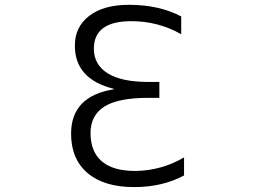

<svg xmlns="http://www.w3.org/2000/svg" viewBox="-20 -760 1040 790"><path d="M737.3 -112.3V-38.1Q648.4 9.8 532.2 9.8Q408.2 9.8 340.3 -47.9Q272.5 -105.5 272.5 -210Q272.5 -364.3 448.2 -392.6V-394.5Q287.1 -434.6 288.1 -573.2Q288.1 -649.4 347.2 -694.8Q406.2 -740.2 510.7 -740.2Q634.8 -740.2 725.6 -692.4V-619.1Q630.9 -672.9 520.5 -672.9Q366.2 -672.9 366.2 -559.6Q366.2 -494.1 422.9 -458.5Q479.5 -422.9 589.8 -422.9H635.7V-357.4H589.8Q465.8 -357.4 409.2 -321.3Q352.5 -285.2 352.5 -212.9Q352.5 -135.7 398.9 -96.2Q445.3 -56.6 536.1 -56.6Q643.6 -57.6 737.3 -112.3Z"/></svg>

Font: GenEi Gothic M SemiLight
Style: Regular
Weight: 350
Designer: o_tamon (Modified); [Source Han Sans]
Ryoko NISHIZUKA  (kana & ideographs); Paul D. Hunt (Latin, Greek & Cyrillic); Wenl
Version: Version 1.1a;Original Version 1.004